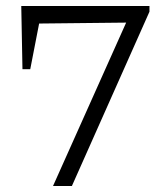

<svg xmlns="http://www.w3.org/2000/svg" viewBox="-20 -621 551 641"><path d="M55 -390 51 -601H122L81 -390ZM71 -542V-601H446V-546ZM479 -582 220 0H157L426 -601H479Z"/></svg>

Font: Piazzolla Thin Light
Style: Regular
Weight: 300
Version: Version 2.005